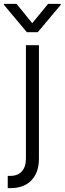

<svg xmlns="http://www.w3.org/2000/svg" viewBox="-60 -761 330 980"><path d="M138.7 -530.3V48.8Q138.7 119.1 100.6 159.2Q62.5 199.2 -5.9 199.2H-20.5V136.7H-6.8Q30.8 136.7 51.5 113.5Q72.3 90.3 72.3 48.8V-530.3ZM104.5 -642.6 185.5 -741.2H250V-736.3L132.8 -596.7H77.1L-40 -736.3V-741.2H24.4Z"/></svg>

Font: Pretendard Std Light
Style: Regular
Weight: 300
Designer: Base glyphs from Inter by Rasmus Andersson; Hangeul glyphs from Noto Sans CJK(Source Han Sans) by Jang Soo-young and Kan
Foundry: Kil Hyung-jin
Version: Version 1.309